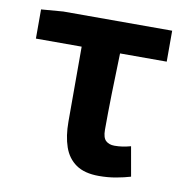

<svg xmlns="http://www.w3.org/2000/svg" viewBox="-69 -626 686 707"><g transform="rotate(10 274.0 -273.0)"><path d="M345.6 13.8Q291.8 13.8 260.1 -8.2Q228.4 -30.2 214.7 -69.9Q200.9 -109.6 200.9 -163.7V-444.1H29.8V-553.2L111.9 -559.8H518.9V-444.1H344.4Q341.8 -366.2 340.1 -291.4Q338.5 -216.7 338.5 -157.7Q338.5 -128.1 350.5 -117Q362.6 -105.8 382.9 -105.8Q398 -105.8 412.4 -107.9Q426.7 -110 443.7 -114.6L463.2 -4.2Q439.6 2.9 409.7 8.3Q379.7 13.8 345.6 13.8Z"/></g></svg>

Font: Noto Sans KR Thin
Style: Regular
Weight: 100
Designer: Ryoko NISHIZUKA 西塚涼子 (kana, bopomofo & ideographs); Paul D. Hunt (Latin, Greek & Cyrillic); Sandoll Communications 산돌커뮤니
Foundry: Adobe
Version: Version 2.004-H2;hotconv 1.0.118;makeotfexe 2.5.65603